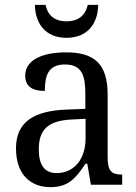

<svg xmlns="http://www.w3.org/2000/svg" viewBox="-20 -762 563 792"><path d="M254 -606C343 -606 384 -667 385 -742H342C331 -694 299 -674 254 -674C210 -674 178 -694 168 -742H124C125 -667 166 -606 254 -606ZM188 10C265 10 294 -30 333 -87H340L355 0H484V-42H481C439 -42 424 -58 424 -114V-373C424 -500 367 -546 253 -546C157 -546 84 -516 84 -450C84 -406 112 -387 165 -387C165 -451 179 -496 248 -496C321 -496 332 -446 332 -373V-313L256 -310C115 -305 46 -256 46 -150C46 -41 107 10 188 10ZM213 -48C163 -48 140 -83 140 -145C140 -223 173 -264 275 -269L333 -272V-191C333 -106 286 -48 213 -48Z"/></svg>

Font: Noto Serif Devanagari SemiCondensed
Style: Regular
Weight: 400
Width: 4
Designer: Universal Thirst, Indian Type Foundry and the Monotype Design Team
Foundry: Monotype Imaging Inc.
Version: Version 2.004